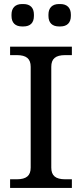

<svg xmlns="http://www.w3.org/2000/svg" viewBox="-20 -931 406 951"><path d="M234 -101V-600C234 -640 255 -658 303 -658H336V-700H30V-658H63C111 -658 132 -640 132 -600V-101C132 -61 111 -43 63 -43H30V0H336V-43H303C255 -43 234 -61 234 -101ZM37 -852C37 -818 56 -800 89 -800H96C130 -800 148 -818 148 -852V-859C148 -892 130 -911 96 -911H89C56 -911 37 -892 37 -859ZM220 -852C220 -818 239 -800 272 -800H279C312 -800 331 -818 331 -852V-859C331 -892 312 -911 279 -911H272C239 -911 220 -892 220 -859Z"/></svg>

Font: LT Superior Serif Medium
Style: Regular
Weight: 500
Designer: Daniel Lyons
Foundry: LyonsType
Version: Version 2.120;FEAKit 1.0